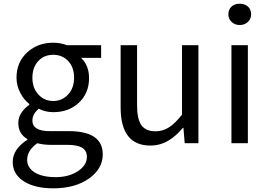

<svg xmlns="http://www.w3.org/2000/svg" viewBox="-20 -775 1451 1039"><path d="M268.6 244.1Q168.9 244.1 110.4 207Q48.8 168.9 48.8 101.6Q48.8 32.2 127.9 -18.6V-22.5Q79.1 -50.8 79.1 -109.4Q79.1 -165 138.7 -208V-211.9Q109.4 -235.4 90.8 -270.5Q69.3 -310.5 69.3 -354.5Q69.3 -439.5 128.9 -493.2Q185.5 -543.9 268.6 -543.9Q305.7 -543.9 342.8 -530.3H527.3V-461.9H418.9Q461.9 -420.9 461.9 -352.5Q461.9 -269.5 405.3 -217.8Q351.6 -168 268.6 -168Q226.6 -168 189.5 -186.5Q155.3 -157.2 155.3 -123Q155.3 -65.4 248 -65.4H351.6Q536.1 -65.4 536.1 60.5Q536.1 136.7 463.9 189.5Q387.7 244.1 268.6 244.1ZM281.2 183.6Q354.5 183.6 404.3 149.4Q450.2 118.2 450.2 74.2Q450.2 39.1 422.9 23.4Q396.5 8.8 341.8 8.8H250Q216.8 8.8 181.6 0Q127 39.1 127 89.8Q127 132.8 168 158.2Q209 183.6 281.2 183.6ZM347.7 -262.7Q380.9 -297.9 380.9 -354.5Q380.9 -411.1 348.6 -445.3Q316.4 -478.5 268.6 -478.5Q219.7 -478.5 188.5 -446.3Q155.3 -411.1 155.3 -354.5Q155.3 -297.9 188.5 -262.7Q220.7 -228.5 268.1 -228.5Q315.4 -228.5 347.7 -262.7Z M793.9 12.7Q632.8 12.7 632.8 -194.3V-530.3H721.7V-205.1Q721.7 -130.9 745.1 -97.7Q768.6 -64.5 821.3 -64.5Q861.3 -64.5 894.5 -85.9Q925.8 -105.5 964.8 -154.3V-530.3H1053.7V0H979.5L972.7 -83H969.7Q929.7 -36.1 890.6 -13.7Q845.7 12.7 793.9 12.7Z M1232.4 0V-530.3H1321.3V0ZM1215.8 -697.3Q1215.8 -723.6 1232.9 -739.3Q1250 -754.9 1277.3 -754.9Q1304.7 -754.9 1321.8 -739.3Q1338.9 -723.6 1338.9 -697.3Q1338.9 -672.9 1321.3 -656.2Q1303.7 -639.6 1277.3 -639.6Q1251 -639.6 1233.4 -656.2Q1215.8 -672.9 1215.8 -697.3Z"/></svg>

Font: Bpmf GenYo Gothic R
Style: R
Weight: 400
Foundry: But Ko
Version: Version 1.320